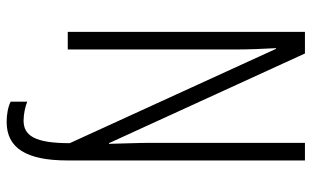

<svg xmlns="http://www.w3.org/2000/svg" viewBox="-200 -554 938 578"><g transform="rotate(90 269.0 -265.0)"><path d="M347 184C425 184 463 126 463 1V-714H410V-250C410 -215 412 -172 413 -124H411L141 -714H76V0H129V-500C129 -548 127 -587 125 -627H127L411 -6C411 98 389 133 343 133C323 133 301 128 286 122V172C302 180 325 184 347 184Z"/></g></svg>

Font: Noto Sans Armenian ExtraCondensed Light
Style: Regular
Weight: 300
Width: 2
Designer: Monotype Design Team
Foundry: Monotype Imaging Inc.
Version: Version 2.008